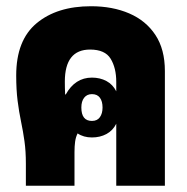

<svg xmlns="http://www.w3.org/2000/svg" viewBox="-20 -596 601 616"><path d="M272 -576Q341 -576 394.5 -553Q448 -530 478.5 -484Q509 -438 509 -368V0H353V-199Q342 -177 321.5 -166Q301 -155 275 -155Q248 -155 229 -168Q223 -156 221 -141.5Q219 -127 219 -108V0H63V-71Q63 -111 58.5 -143Q54 -175 47.5 -206Q41 -237 36.5 -272.5Q32 -308 32 -354Q32 -467 97.5 -521.5Q163 -576 272 -576ZM188 -334Q188 -313 189 -293H191Q221 -347 275 -347Q301 -347 321.5 -336Q342 -325 353 -303V-333Q353 -378 335 -407.5Q317 -437 269 -437Q188 -437 188 -334ZM275 -294Q259 -294 250 -282.5Q241 -271 241 -251Q241 -208 275 -208Q292 -208 300.5 -220Q309 -232 309 -251Q309 -271 300.5 -282.5Q292 -294 275 -294Z"/></svg>

Font: Noto Sans Thai Looped ExtraCondensed Black
Style: Regular
Weight: 900
Width: 2
Designer: Sasikarn Vongin, Ben Mitchell
Foundry: The Fontpad Ltd
Version: Version 1.001; ttfautohint (v1.8.4.7-5d5b)